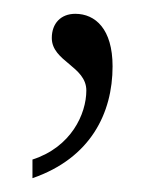

<svg xmlns="http://www.w3.org/2000/svg" viewBox="-20 -104 232 278"><path d="M27 127V154C111 125 143 60 143 -8C143 -62 118 -84 89 -84C68 -84 55 -70 55 -49C55 -15 105 -8 105 27C105 61 83 109 27 127Z"/></svg>

Font: Noto Serif Ethiopic SemiCondensed ExtraLight
Style: Regular
Weight: 200
Width: 4
Designer: Monotype Design Team
Foundry: Monotype Imaging Inc.
Version: Version 2.102